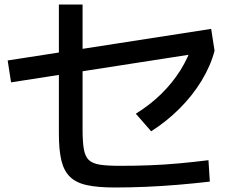

<svg xmlns="http://www.w3.org/2000/svg" viewBox="-20 -808 1040 851"><path d="M488 23Q413 23 365 12.5Q317 2 290 -24.5Q263 -51 252 -97Q241 -143 241 -215V-788H346V-235Q346 -180 351.5 -147.5Q357 -115 373.5 -99Q390 -83 423.5 -78Q457 -73 513 -73Q579 -73 644.5 -75.5Q710 -78 775 -84Q840 -90 904 -98L910 -3Q840 5 769 11Q698 17 627.5 20Q557 23 488 23ZM29 -443 14 -540 916 -680 931 -583ZM582 -304Q645 -343 694.5 -391.5Q744 -440 779.5 -496.5Q815 -553 834 -614L931 -583Q913 -515 873 -449.5Q833 -384 776 -327Q719 -270 650 -226Z"/></svg>

Font: M PLUS 1 Thin Medium
Style: Regular
Weight: 500
Version: Version 1.001